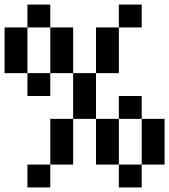

<svg xmlns="http://www.w3.org/2000/svg" viewBox="-20 -720 740 840"><path d="M200 -200V0H300V-200ZM0 -400H100V-600H0ZM100 100H200V0H100ZM100 -300H200V-400H100ZM100 -600H200V-700H100ZM200 -400H300V-600H200ZM300 -200H400V-400H300ZM400 0H500V-200H400ZM400 -400H500V-600H400ZM500 100H600V0H500ZM500 -200H600V-300H500ZM500 -600H600V-700H500ZM600 0H700V-200H600Z"/></svg>

Font: FT88
Style: Regular
Weight: 400
Designer: Ange Degheest & Mandy Elbé
Foundry: Velvetyne Type Foundry
Version: Version 1.000;FEAKit 1.0